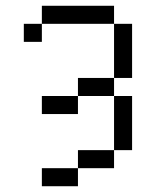

<svg xmlns="http://www.w3.org/2000/svg" viewBox="-20 -520 540 665"><path d="M250 62.5H125V125H250ZM250 62.5H375V0H250ZM375 0H437.5V-187.5H375ZM250 -187.5H125V-125H250ZM250 -187.5H375V-250H250ZM375 -250H437.5V-437.5H375ZM125 -437.5H62.5V-375H125ZM125 -437.5H375V-500H125Z"/></svg>

Font: CalcUnifontExMono
Style: Regular
Weight: 500
Version: Version 15.0.06